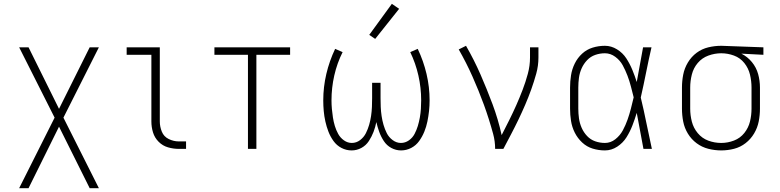

<svg xmlns="http://www.w3.org/2000/svg" viewBox="-20 -777 4072 1002"><path d="M80 205H129L288 -116L448 205H496L311 -163L496 -530H448L288 -209L129 -530H80L265 -163Z M913 0H951V-39H913Q886 -39 860.5 -51.5Q835 -64 824.5 -90Q814 -116 814 -143V-530H641V-491H770V-143Q770 -114 778.5 -86Q787 -58 808 -37Q829 -16 857 -8Q885 0 913 0Z M1274 0H1318V-491H1494V-530H1099V-491H1274Z M2073 8Q2101 8 2126 -5Q2151 -18 2167.5 -41Q2184 -64 2194.5 -90Q2205 -116 2210.5 -143Q2216 -170 2219 -197.5Q2222 -225 2222 -253Q2222 -323 2206 -391Q2190 -459 2160 -522L2121 -505Q2149 -447 2163.5 -383Q2178 -319 2178 -253Q2178 -231 2176.5 -208.5Q2175 -186 2171 -163.5Q2167 -141 2160.5 -119.5Q2154 -98 2143.5 -78Q2133 -58 2114 -44.5Q2095 -31 2072 -31Q2049 -31 2029 -46Q2009 -61 1998.5 -82Q1988 -103 1981.5 -125.5Q1975 -148 1971.5 -171.5Q1968 -195 1967 -218.5Q1966 -242 1966 -265V-345H1922V-265Q1922 -242 1921 -218.5Q1920 -195 1916.5 -171.5Q1913 -148 1906.5 -125.5Q1900 -103 1889.5 -82Q1879 -61 1859.5 -46Q1840 -31 1816 -31Q1794 -31 1775 -44.5Q1756 -58 1745 -78Q1734 -98 1727.5 -119.5Q1721 -141 1717.5 -163.5Q1714 -186 1712 -208.5Q1710 -231 1710 -253Q1710 -319 1724.5 -383Q1739 -447 1768 -505L1729 -522Q1699 -459 1683 -391Q1667 -323 1667 -253Q1667 -225 1669.5 -197.5Q1672 -170 1678 -143Q1684 -116 1694 -90Q1704 -64 1720.5 -41Q1737 -18 1762 -5Q1787 8 1815 8Q1842 8 1866 -5Q1890 -18 1905 -41Q1920 -64 1929.5 -89Q1939 -114 1944 -140Q1950 -114 1959 -89Q1968 -64 1983 -41Q1998 -18 2022 -5Q2046 8 2073 8ZM1938 -574 2063 -731 2025 -757 1907 -595Z M2564 0H2607Q2627 -38 2647 -76Q2667 -114 2685.5 -152.5Q2704 -191 2721 -230.5Q2738 -270 2752.5 -310.5Q2767 -351 2778.5 -392.5Q2790 -434 2790 -477V-530H2746V-477Q2746 -434 2734.5 -391.5Q2723 -349 2707.5 -308.5Q2692 -268 2674.5 -228.5Q2657 -189 2637.5 -150Q2618 -111 2598 -72Q2580 -154 2550.5 -233Q2521 -312 2487.5 -388.5Q2454 -465 2412 -538L2374 -519Q2394 -484 2412 -448.5Q2430 -413 2446 -377Q2462 -341 2477 -304Q2492 -267 2505.5 -230Q2519 -193 2531 -155Q2543 -117 2553.5 -78.5Q2564 -40 2564 0Z M3137 8Q3171 8 3201 -11.5Q3231 -31 3249.5 -60.5Q3268 -90 3280.5 -122.5Q3293 -155 3303 -188Q3312 -141 3320.5 -94Q3329 -47 3338 0H3382Q3367 -67 3353.5 -134.5Q3340 -202 3324 -268Q3339 -334 3352 -399.5Q3365 -465 3380 -530H3336Q3328 -485 3319.5 -439.5Q3311 -394 3303 -349Q3293 -381 3280 -412.5Q3267 -444 3248.5 -472.5Q3230 -501 3200 -519.5Q3170 -538 3137 -538Q3104 -538 3073 -528.5Q3042 -519 3018 -497Q2994 -475 2979.5 -445.5Q2965 -416 2960 -384Q2955 -352 2955 -320V-210Q2955 -178 2960 -146Q2965 -114 2979.5 -85Q2994 -56 3018 -33.5Q3042 -11 3073 -1.5Q3104 8 3137 8ZM3137 -31Q3111 -31 3086.5 -39.5Q3062 -48 3044 -67Q3026 -86 3015.5 -110Q3005 -134 3001.5 -159.5Q2998 -185 2998 -210V-320Q2998 -346 3001.5 -371.5Q3005 -397 3015.5 -420.5Q3026 -444 3044 -463Q3062 -482 3086.5 -490.5Q3111 -499 3137 -499Q3166 -499 3191 -480.5Q3216 -462 3230 -436Q3244 -410 3254.5 -382.5Q3265 -355 3272.5 -326Q3280 -297 3287 -269Q3280 -239 3272.5 -210Q3265 -181 3255 -152.5Q3245 -124 3230.5 -97Q3216 -70 3191.5 -50.5Q3167 -31 3137 -31Z M3744 8Q3778 8 3811 -0.5Q3844 -9 3871 -30Q3898 -51 3915.5 -80.5Q3933 -110 3939.5 -143Q3946 -176 3946 -210V-320Q3946 -356 3936.5 -390.5Q3927 -425 3904 -453Q3881 -481 3849 -497L3964 -491V-530L3745 -538H3744Q3710 -538 3676.5 -530Q3643 -522 3615.5 -501.5Q3588 -481 3570 -451Q3552 -421 3545.5 -387.5Q3539 -354 3539 -320V-210Q3539 -176 3545.5 -142.5Q3552 -109 3570 -79.5Q3588 -50 3615.5 -29.5Q3643 -9 3676.5 -0.5Q3710 8 3744 8ZM3744 -31Q3709 -31 3676.5 -43Q3644 -55 3621.5 -82Q3599 -109 3590.5 -142.5Q3582 -176 3582 -210V-320Q3582 -354 3590.5 -388Q3599 -422 3621.5 -448.5Q3644 -475 3677 -487Q3710 -499 3744 -499Q3778 -499 3810.5 -487Q3843 -475 3864.5 -448Q3886 -421 3894 -387.5Q3902 -354 3902 -320V-210Q3902 -176 3894 -143Q3886 -110 3864.5 -83Q3843 -56 3810.5 -43.5Q3778 -31 3744 -31Z"/></svg>

Font: Iosevka Sparkle Extralight
Style: Regular
Weight: 200
Designer: Belleve Invis
Foundry: Belleve Invis
Version: Version 4.5.0; ttfautohint (v1.8.3)